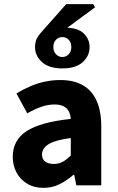

<svg xmlns="http://www.w3.org/2000/svg" viewBox="-20 -894 567 926"><path d="M189.8 12Q144.5 12 111.2 -8Q78 -27.9 59.7 -61.8Q41.5 -95.7 41.5 -137.6Q41.5 -217.8 107.9 -261.4Q174.4 -305 321.4 -320.5Q319.9 -341.6 311.7 -357.2Q303.4 -372.9 286.5 -381.5Q269.5 -390.1 242.6 -390.1Q211.7 -390.1 179.7 -379Q147.7 -368 111.4 -347.4L59.3 -443.4Q90.8 -462.6 125 -477.4Q159.2 -492.2 195.8 -500.1Q232.4 -508 271.4 -508Q334.6 -508 378.5 -483.5Q422.3 -459 445.3 -409.3Q468.4 -359.6 468.4 -283.3V0H348.2L337.9 -50.6H333.9Q302.2 -23.2 267.1 -5.6Q232.1 12 189.8 12ZM239.2 -103.3Q264.2 -103.3 283.2 -114.1Q302.3 -124.9 321.4 -144.3V-228.2Q269 -221.3 238.7 -210Q208.4 -198.6 195.5 -183.2Q182.6 -167.8 182.6 -149Q182.6 -125.8 198.2 -114.5Q213.7 -103.3 239.2 -103.3ZM280.6 -564.1Q216.1 -564.1 182.6 -594.4Q149 -624.7 149 -667Q149 -694.5 160.1 -712.8Q171.2 -731.1 192.7 -753.8L299.4 -874.2H429.7L438.3 -858.6L294.7 -753L295.4 -760.3Q355.3 -760.3 383.7 -732.9Q412.1 -705.6 412.1 -667Q412.1 -624.7 379.1 -594.4Q346 -564.1 280.6 -564.1ZM280.6 -619.1Q298.9 -619.1 311.4 -632.6Q323.9 -646 323.9 -667Q323.9 -689.1 311.4 -702.1Q298.9 -715.2 280.6 -715.2Q262.5 -715.2 249.9 -702.1Q237.3 -689.1 237.3 -667Q237.3 -646 249.9 -632.6Q262.5 -619.1 280.6 -619.1Z"/></svg>

Font: Source Sans 3 VF
Style: Regular
Weight: 200
Designer: Paul D. Hunt
Foundry: Adobe
Version: Version 3.046;hotconv 1.0.118;makeotfexe 2.5.65603